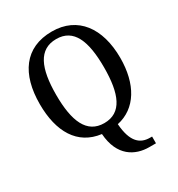

<svg xmlns="http://www.w3.org/2000/svg" viewBox="-220 -864 1141 1234"><g transform="rotate(-30 351.0 -246.5)"><path d="M523 232H573V182H558C487 182 432 142 422 3C568 -28 649 -165 649 -358C649 -580 543 -725 352 -725C149 -725 52 -580 52 -359C52 -154 133 -14 302 7C314 178 421 232 523 232ZM351 -46C222 -46 173 -162 173 -358C173 -555 222 -669 352 -669C481 -669 528 -555 528 -358C528 -162 481 -46 351 -46Z"/></g></svg>

Font: Noto Serif Tamil SemiCondensed Medium
Style: Regular
Weight: 500
Width: 4
Designer: Indian Type Foundry, Tom Grace, and the Monotype Design Team
Foundry: Monotype Imaging Inc.
Version: Version 2.004